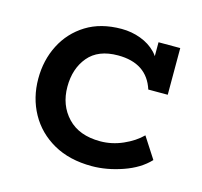

<svg xmlns="http://www.w3.org/2000/svg" viewBox="-71 -485 602 572"><g transform="rotate(15 230.0 -199.0)"><path d="M257 10Q188 10 138.5 -18Q89 -46 62.5 -94Q36 -142 36 -201Q36 -258 60 -305Q84 -352 129 -380Q174 -408 238 -408Q269 -408 297 -397.5Q325 -387 344 -367.5Q363 -348 365 -322L354 -320V-398H421V-254H361Q337 -329 248 -329Q187 -329 156.5 -292.5Q126 -256 126 -200Q126 -143 161.5 -105.5Q197 -68 262 -68Q298 -68 332 -83Q366 -98 388 -120L430 -55Q401 -24 352 -7Q303 10 257 10Z"/></g></svg>

Font: Rokkitt Medium
Style: Regular
Weight: 500
Version: Version 3.103